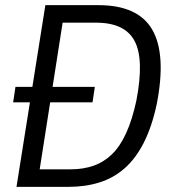

<svg xmlns="http://www.w3.org/2000/svg" viewBox="-20 -725 675 745"><path d="M44 0 156 -705H362Q516 -705 571 -609.5Q626 -514 588 -320Q569 -232 537.5 -170.5Q506 -109 463 -71.5Q420 -34 365.5 -17Q311 0 247 0ZM134 -68H254Q303 -68 343 -82Q383 -96 414.5 -126.5Q446 -157 469.5 -208.5Q493 -260 509 -334Q540 -494 502.5 -565.5Q465 -637 353 -637H223ZM31 -328 40 -388H348L339 -328Z"/></svg>

Font: Nunito Sans 10pt Condensed
Style: Italic
Weight: 400
Width: 3
Italic angle: -9°
Designer: Vernon Adams
Foundry: Vernon Adams
Version: Version 3.101;gftools[0.9.27]